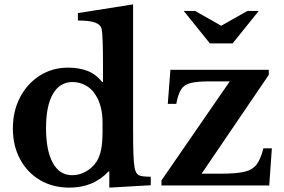

<svg xmlns="http://www.w3.org/2000/svg" viewBox="-20 -850 1302 880"><path d="M298 10Q222 10 163.5 -24.5Q105 -59 72 -120.5Q39 -182 39 -261Q39 -341 72 -404Q105 -467 162.5 -503.5Q220 -540 292 -540Q342 -540 381 -525Q420 -510 448 -474H452V-559Q452 -618 450.5 -660.5Q449 -703 446 -716Q442 -737 416 -746.5Q390 -756 337 -756V-790L590 -830V-258Q590 -184 591.5 -143Q593 -102 597 -81Q602 -55 615 -47.5Q628 -40 671 -40V-1L481 10V-64H477Q408 10 298 10ZM450 -248V-287Q450 -365 418 -415Q400 -444 372 -459Q344 -474 312 -474Q254 -474 222.5 -419.5Q191 -365 191 -263Q191 -160 222 -103.5Q253 -47 311 -47Q344 -47 374 -64Q404 -81 423 -110Q437 -132 443.5 -164.5Q450 -197 450 -248ZM1226 -170 1214 0H720V-23L1033 -477H941Q884 -477 854 -469.5Q824 -462 810 -440Q796 -418 788 -374H749L761 -530H1212V-507L904 -54H992Q1062 -54 1099.5 -62.5Q1137 -71 1156 -96Q1175 -121 1187 -170ZM1046 -651H942L822 -800H874L994 -732L1114 -800H1166Z"/></svg>

Font: Libre Baskerville
Style: Bold
Weight: 700
Designer: Pablo Impallari, Rodrigo Fuenzalida
Foundry: Pablo Impallari, Rodrigo Fuenzalida
Version: Version 1.051; ttfautohint (v1.8.4.7-5d5b)